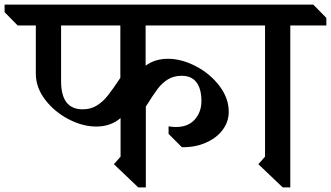

<svg xmlns="http://www.w3.org/2000/svg" viewBox="-67 -806 1441 836"><path d="M567 -520Q607 -550 665 -550Q723 -550 785 -518Q847 -486 888 -432.5Q929 -379 929 -319Q929 -276 902.5 -240.5Q876 -205 829 -184.5Q782 -164 725 -165L667 -223V-256Q683 -253 699 -253Q752 -253 781 -285.5Q810 -318 810 -366Q810 -419 788.5 -447.5Q767 -476 724 -476Q689 -476 663.5 -460Q638 -444 619 -418.5Q600 -393 568 -342V10H535L429 -91L458 -124V-292Q415 -255 352 -255Q293 -255 231.5 -287Q170 -319 129.5 -372Q89 -425 89 -485V-695H10L-47 -753V-786H1018L1076 -728V-695H567ZM457 -467V-695H199V-452Q199 -330 293 -330Q328 -330 354.5 -346.5Q381 -363 402.5 -390Q424 -417 457 -467Z M1197 -695V10H1164L1058 -91L1087 -124V-695H1013L956 -753V-786H1297L1354 -728V-695Z"/></svg>

Font: Inknut Antiqua Light
Style: Regular
Weight: 300
Designer: Claus Eggers Sørensen
Foundry: Claus Eggers Sørensen
Version: Version 1.003; ttfautohint (v1.8.2) -l 8 -r 50 -G 200 -x 14 